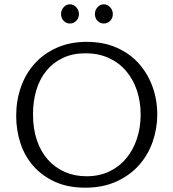

<svg xmlns="http://www.w3.org/2000/svg" viewBox="-20 -859 803 890"><path d="M382 -665Q460 -665 521 -638Q582 -611 623.5 -564.5Q665 -518 687 -457Q709 -396 709 -329Q709 -263 687.5 -201.5Q666 -140 624 -93Q582 -46 519.5 -17.5Q457 11 375 11Q295 11 235.5 -16Q176 -43 135.5 -88.5Q95 -134 75 -194.5Q55 -255 55 -322Q55 -393 77 -455.5Q99 -518 141 -564.5Q183 -611 244 -638Q305 -665 382 -665ZM381 -42Q441 -42 487.5 -64.5Q534 -87 566 -126Q598 -165 615 -217Q632 -269 632 -328Q632 -388 614.5 -440Q597 -492 564 -530.5Q531 -569 483.5 -590.5Q436 -612 376 -612Q317 -612 271.5 -590.5Q226 -569 195 -531Q164 -493 148.5 -441.5Q133 -390 133 -329Q133 -262 151 -209Q169 -156 202 -119Q235 -82 280.5 -62Q326 -42 381 -42ZM263 -794Q263 -812 275 -825.5Q287 -839 304 -839Q321 -839 333.5 -825.5Q346 -812 346 -794Q346 -775 333.5 -762.5Q321 -750 304 -750Q287 -750 275 -762.5Q263 -775 263 -794ZM420 -794Q420 -812 432 -825.5Q444 -839 461 -839Q478 -839 490.5 -825.5Q503 -812 503 -794Q503 -775 490.5 -762.5Q478 -750 461 -750Q444 -750 432 -762.5Q420 -775 420 -794Z"/></svg>

Font: Quattrocento
Style: Regular
Weight: 400
Designer: Pablo Impallari
Foundry: Pablo Impallari, Igino Marini, Branda Gallo
Version: Version 2.000